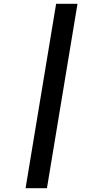

<svg xmlns="http://www.w3.org/2000/svg" viewBox="-20 -843 540 1006"><path d="M114 143 274 -823H386L226 143Z"/></svg>

Font: Iosevka Term Curly Oblique
Style: Bold
Weight: 700
Italic angle: -9°
Designer: Belleve Invis
Foundry: Belleve Invis
Version: Version 32.3.0